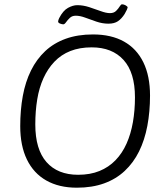

<svg xmlns="http://www.w3.org/2000/svg" viewBox="-20 -866 771 892"><path d="M337 6Q254 6 195 -27.5Q136 -61 105 -125Q74 -189 74 -280Q74 -355 86 -420.5Q98 -486 124 -538.5Q150 -591 190 -628.5Q230 -666 285.5 -686Q341 -706 412 -706Q497 -706 556 -673Q615 -640 646 -576.5Q677 -513 677 -422Q677 -347 664.5 -281Q652 -215 626 -162.5Q600 -110 559.5 -72Q519 -34 463.5 -14Q408 6 337 6ZM343 -54Q399 -54 442 -71.5Q485 -89 516.5 -121.5Q548 -154 568 -199Q588 -244 597.5 -298.5Q607 -353 607 -414Q607 -529 554 -587.5Q501 -646 406 -646Q350 -646 307 -629Q264 -612 233 -579.5Q202 -547 182 -503Q162 -459 153 -404.5Q144 -350 144 -288Q144 -172 196 -113Q248 -54 343 -54ZM274 -753Q268 -753 259 -756.5Q250 -760 250 -766Q250 -769 251.5 -773.5Q253 -778 255 -782Q273 -817 296 -829.5Q319 -842 339 -842Q366 -842 394 -833Q422 -824 447.5 -814.5Q473 -805 491 -805Q509 -805 519.5 -815.5Q530 -826 536 -836Q542 -846 547 -846Q555 -846 564 -841Q573 -836 573 -831Q573 -829 569.5 -821Q566 -813 559 -801Q545 -779 528 -767.5Q511 -756 484 -756Q456 -756 428 -765.5Q400 -775 376 -784Q352 -793 332 -793Q315 -793 304.5 -783Q294 -773 287 -763Q280 -753 274 -753Z"/></svg>

Font: Asap Light
Style: Italic
Weight: 300
Italic angle: -6°
Designer: Pablo Cosgaya
Foundry: Omnibus-Type
Version: Version 3.001